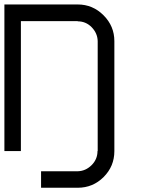

<svg xmlns="http://www.w3.org/2000/svg" viewBox="-20 -687 707 873"><path d="M333.3 91.7Q369.2 90.8 396.2 64.2Q423.3 37.5 423.3 0H424.2V-500Q423.3 -535.8 397.1 -562.9Q370.8 -590 333.3 -590V-590.8H75V0H0V-666.7H333.3Q401.7 -666.7 450.8 -617.5Q500 -568.3 500 -500V0Q500 69.2 451.2 117.9Q402.5 166.7 333.3 166.7H166.7V91.7Z"/></svg>

Font: 0xA000-Squareish-Mono
Style: Squareish-Mono
Weight: 400
Version: Version 0.1